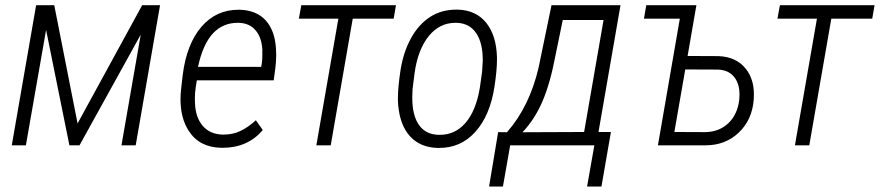

<svg xmlns="http://www.w3.org/2000/svg" viewBox="-20 -548 3318 724"><path d="M272.5 -82.5 516.1 -528.3H583.5L491.7 0H438L510.7 -417.5L279.8 0H241.7L153.8 -435.1L77.6 0H24.4L116.2 -528.3H184.6Z M943.8 -433.6Q921.4 -460.4 881.3 -461.9Q878.4 -461.9 875.5 -461.9Q821.3 -461.9 783.7 -422.9Q745.1 -381.8 726.6 -295.9H964.8L967.3 -308.6Q969.7 -326.2 969.2 -344.7Q969.2 -352.5 969.2 -360.8Q966.8 -406.7 943.8 -433.6ZM970.2 -56.6Q913.1 9.3 819.8 9.3Q817.4 9.3 814.5 9.3Q731.9 7.8 691.9 -54.2Q660.6 -102.1 660.6 -174.3Q660.6 -195.3 663.6 -218.3L668.9 -264.6Q683.6 -382.3 740.2 -447.8Q795.4 -511.2 878.9 -511.2Q881.8 -511.2 884.8 -511.2Q946.8 -509.3 981.9 -471.2Q1016.1 -433.1 1020.5 -366.7Q1021.5 -353.5 1021.5 -340.8Q1021.5 -314.9 1018.1 -290L1012.2 -246.1V-245.1H1010.7H722.2L717.8 -217.3Q714.8 -196.8 714.8 -176.3Q714.8 -167 715.3 -157.2Q717.8 -104.5 744.6 -73.2Q771.5 -42 818.8 -40.5Q821.3 -40.5 823.2 -40.5Q858.4 -40.5 886.7 -54.2Q917 -68.8 943.8 -93.8L944.8 -94.7L945.8 -93.3L970.2 -58.6L970.7 -57.6Z M1464.4 -477.5H1310.1L1227.1 0H1172.9L1255.9 -477.5H1106.9L1116.2 -528.3H1473.1Z M1543 -270 1535.6 -210.9 1534.7 -184.6Q1534.7 -181.2 1534.7 -177.7Q1534.7 -114.7 1558.6 -78.6Q1584 -41 1632.8 -39.6Q1635.7 -39.6 1638.7 -39.6Q1695.3 -39.6 1733.9 -83Q1774.9 -128.9 1789.6 -218.3L1797.9 -277.3L1800.3 -316.4Q1800.3 -319.8 1800.3 -323.2Q1800.3 -385.3 1776.4 -421.9Q1751 -460.4 1702.1 -461.9Q1699.7 -461.9 1696.8 -461.9Q1638.2 -461.9 1597.7 -413.1Q1555.2 -361.3 1543 -270ZM1603 -484.9Q1645.5 -511.7 1700.7 -511.7Q1703.6 -511.7 1706.1 -511.7Q1775.4 -509.8 1814 -461.4Q1852.1 -413.1 1854 -330.6Q1854 -327.1 1854 -323.2Q1854 -282.7 1844.7 -222.2Q1828.1 -111.8 1771.5 -49.8Q1716.8 10.3 1635.3 9.8Q1632.3 9.8 1628.9 9.8Q1564.9 7.8 1526.4 -33.7Q1488.3 -75.2 1481.4 -152.3L1480.5 -170.9Q1480.5 -175.3 1480.5 -180.2Q1480.5 -216.8 1489.7 -279.8Q1500.5 -351.1 1529.8 -403.8Q1558.6 -456.5 1603 -484.9Z M1950.2 -49.3 2182.6 -50.3 2255.9 -472.7H2102.1L2074.2 -336.9Q2054.7 -233.9 2025.6 -166Q1996.6 -98.1 1950.2 -49.3ZM1891.6 -49.3Q1977.1 -146.5 2011.2 -294.4L2059.6 -528.3H2319.8L2236.8 -50.3H2283.7L2248 155.3H2193.8L2221.2 0H1903.8L1876.5 155.3H1824.2L1858.4 -49.8Z M2564 -286.1 2522.9 -50.3 2640.1 -49.8Q2692.4 -50.8 2726.8 -83.7Q2761.2 -116.7 2767.6 -172.4Q2768.6 -182.1 2768.6 -191.4Q2768.6 -228.5 2752 -252.9Q2730.5 -284.2 2687.5 -285.6ZM2417 -528.3H2606L2572.8 -336.9L2689 -336.4Q2755.9 -334 2792 -289.1Q2823.2 -250 2822.8 -191.4Q2822.8 -182.6 2822.3 -173.3Q2816.4 -95.7 2765.6 -47.9Q2715.3 0 2640.1 0Q2639.2 0 2638.7 0H2460.9L2543.5 -477.5H2408.2Z M3269 -477.5H3114.7L3031.7 0H2977.5L3060.5 -477.5H2911.6L2920.9 -528.3H3277.8Z"/></svg>

Font: MAUL Condensed Light Italic
Style: Light Italic
Weight: 300
Italic angle: -12°
Designer: MAUL
Version: Version 1.0; 2020; ttfautohint (v1.8.3)